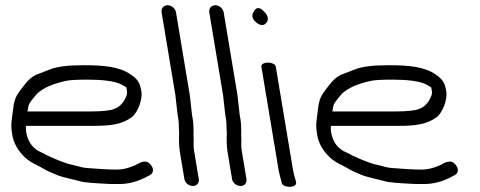

<svg xmlns="http://www.w3.org/2000/svg" viewBox="-20 -714 1833 733"><path d="M91.4 -317C93.1 -321.1 103.1 -335.2 121.8 -356.7C146.1 -379 183.2 -395.3 235.4 -405.9C246.8 -408.3 274.4 -410 315.1 -410C367.4 -410 420.8 -405.1 446.6 -389.7C466.1 -377.7 461.2 -386.7 464.6 -366C465.9 -358.6 464.9 -352 461.3 -344.6C450.1 -319 434.7 -304.7 416.6 -298.5L415.8 -298.2L415.2 -297.9C403.6 -292.5 373.2 -288.5 324.5 -288.5L84.9 -288.5C86.3 -298.4 88.1 -308.9 91.4 -317ZM333.7 -233.5C403.6 -233.5 445.6 -238.6 485.3 -268.2C504.3 -285.2 525.5 -330.9 519.6 -366.5C514 -399.8 505 -411.2 479.7 -429.4C436.6 -458.9 380.8 -465 299.1 -465C241.4 -465 198.6 -460.3 170.3 -448.7C152.2 -441.7 134.3 -434.8 116.6 -428.1C87.8 -414 69.2 -384.2 55.6 -366.6C38.5 -344.3 33.1 -327.4 29.2 -291.3C25.5 -255.2 19.4 -243.6 26.9 -199C32.2 -167.2 48.7 -138.2 75.2 -113.2C97.5 -92.1 121.9 -84.4 140.3 -73.2C157.8 -62.5 174.3 -55.3 196.2 -46.4C221.1 -36.2 263.8 -28.4 285 -22.2C302.8 -17 338.8 -14.6 402 -11.5L402.6 -11.5H436.9C468.3 -11.5 500.5 -19.7 531.8 -34.8L551.1 -44.8C557.5 -48.3 563.1 -53.6 563.9 -62.2C564.7 -69.5 561.5 -76.7 557.3 -82.5C538.5 -109 515.6 -93.9 495.7 -83C470.7 -72 447.5 -66.5 426.1 -66.5C386.2 -66.5 347 -70.3 314.8 -72.4C288 -74.2 290.7 -77.4 251.1 -85.8C233 -89.7 202.6 -101 162.1 -119.8C152.8 -125.2 144.1 -129.7 135.5 -133.4C106.8 -145.5 86.3 -172.1 80.4 -207.5C78.3 -220.3 78.8 -225.4 79.5 -233.5Z M738.9 -30.5 720.6 -140.3C717.2 -161.2 720.7 -167.3 718.8 -198.5L719 -215.9L718.9 -216.2C718.2 -227.8 718.8 -241.1 716.4 -256L713 -275.9L704.7 -350.1L652 -666.5C649.4 -682.1 634.9 -694 619.9 -694C604.9 -694 594.4 -682.1 597 -666.5L649.6 -350.7L657.8 -277.5L661.2 -257C663 -246.1 662.2 -235.6 663 -222.5L664 -204.9C662.9 -187.1 663 -156.3 666.6 -134.6L683.9 -30.5C686.4 -15.5 701.4 -4 716.3 -4C732.1 -4 741.2 -16.6 738.9 -30.5Z M920.9 -30.5 902.6 -140.3C899.2 -161.2 902.7 -167.3 900.8 -198.5L901 -215.9L900.9 -216.2C900.2 -227.8 900.8 -241.1 898.4 -256L895 -275.9L886.7 -350.1L834 -666.5C831.4 -682.1 816.9 -694 801.9 -694C786.9 -694 776.4 -682.1 779 -666.5L831.6 -350.7L839.8 -277.5L843.2 -257C845 -246.1 844.2 -235.6 845 -222.5L846 -204.9C844.9 -187.1 845 -156.3 848.6 -134.6L865.9 -30.5C868.4 -15.5 883.4 -4 898.3 -4C914.1 -4 923.2 -16.6 920.9 -30.5Z M977.8 -460 1042.8 -70C1044.2 -61.3 1046.1 -52.4 1048.5 -43.2L1056.3 -13.5L1056.4 -13C1061.1 -3.1 1079 0.3 1091.5 -1C1102.7 -2.4 1114.2 -8.4 1109.8 -20.8L1107.1 -31.3L1106.9 -31.9C1103.8 -40 1100.6 -52.9 1097.8 -70L1032.8 -460C1031.5 -468.2 1017.9 -475 1002.8 -475C987.8 -475 976.5 -468.2 977.8 -460ZM949.3 -669.7C940.7 -659.6 940.9 -644.4 954.2 -632.3C966 -619.2 985.4 -611.8 996.9 -626.8C1008.7 -640.9 999.9 -659.8 988.4 -669.2C976.9 -683.7 958.5 -691.1 949.3 -669.7Z M1255.4 -317C1257.1 -321.1 1267.1 -335.2 1285.8 -356.7C1310.1 -379 1347.2 -395.3 1399.4 -405.9C1410.8 -408.3 1438.4 -410 1479.1 -410C1531.4 -410 1584.8 -405.1 1610.6 -389.7C1630.1 -377.7 1625.2 -386.7 1628.6 -366C1629.9 -358.6 1628.9 -352 1625.3 -344.6C1614.1 -319 1598.7 -304.7 1580.6 -298.5L1579.8 -298.2L1579.2 -297.9C1567.6 -292.5 1537.2 -288.5 1488.5 -288.5L1248.9 -288.5C1250.3 -298.4 1252.1 -308.9 1255.4 -317ZM1497.7 -233.5C1567.6 -233.5 1609.6 -238.6 1649.3 -268.2C1668.3 -285.2 1689.5 -330.9 1683.6 -366.5C1678 -399.8 1669 -411.2 1643.7 -429.4C1600.6 -458.9 1544.8 -465 1463.1 -465C1405.4 -465 1362.6 -460.3 1334.3 -448.7C1316.2 -441.7 1298.3 -434.8 1280.6 -428.1C1251.8 -414 1233.2 -384.2 1219.6 -366.6C1202.5 -344.3 1197.1 -327.4 1193.2 -291.3C1189.5 -255.2 1183.4 -243.6 1190.9 -199C1196.2 -167.2 1212.7 -138.2 1239.2 -113.2C1261.5 -92.1 1285.9 -84.4 1304.3 -73.2C1321.8 -62.5 1338.3 -55.3 1360.2 -46.4C1385.1 -36.2 1427.8 -28.4 1449 -22.2C1466.8 -17 1502.8 -14.6 1566 -11.5L1566.6 -11.5H1600.9C1632.3 -11.5 1664.5 -19.7 1695.8 -34.8L1715.1 -44.8C1721.5 -48.3 1727.1 -53.6 1727.9 -62.2C1728.7 -69.5 1725.5 -76.7 1721.3 -82.5C1702.5 -109 1679.6 -93.9 1659.7 -83C1634.7 -72 1611.5 -66.5 1590.1 -66.5C1550.2 -66.5 1511 -70.3 1478.8 -72.4C1452 -74.2 1454.7 -77.4 1415.1 -85.8C1397 -89.7 1366.6 -101 1326.1 -119.8C1316.8 -125.2 1308.1 -129.7 1299.5 -133.4C1270.8 -145.5 1250.3 -172.1 1244.4 -207.5C1242.3 -220.3 1242.8 -225.4 1243.5 -233.5Z"/></svg>

Font: MewTooHand
Style: BdWideLta
Weight: 400
Designer: Mew Too, Robert Jablonski
Version: Version 0.77